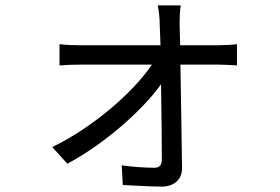

<svg xmlns="http://www.w3.org/2000/svg" viewBox="-20 -631 1040 713"><path d="M649 -463 647 -544C647 -567 648 -590 651 -611H566C570 -589 573 -564 573 -544C574 -525 575 -497 576 -463H275C251 -463 224 -464 201 -467V-388C225 -390 250 -391 277 -391H544C476 -289 324 -157 174 -85L230 -23C366 -95 510 -222 578 -318C580 -212 581 -100 581 -37C581 -19 572 -8 554 -8C524 -8 472 -11 432 -17L436 56C476 58 541 62 581 62C625 62 657 36 656 -7C655 -101 652 -265 650 -391H795C814 -391 842 -389 860 -388V-467C846 -465 813 -463 793 -463Z"/></svg>

Font: Noto Sans CJK TC Regular
Style: Regular
Weight: 400
Designer: Ryoko NISHIZUKA (kana & ideographs); Paul D. Hunt (Latin, Greek & Cyrillic); Wenlong ZHANG (bopomofo); Sandoll Communica
Foundry: Adobe Systems Incorporated
Version: Version 1.001;PS 1.001;hotconv 1.0.78;makeotf.lib2.5.61930